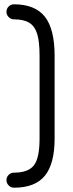

<svg xmlns="http://www.w3.org/2000/svg" viewBox="-20 -698 338 893"><path d="M45 175C110.5 175 158.5 156.5 189 119C219 82 234 24.5 234 -54C234 -54 234 -439 234 -439C234 -439 234 -439 234 -439C234 -521 219 -581.5 189 -620C158.5 -658.5 110.5 -678 45 -678C45 -678 45 -678 45 -678C35.5 -678 27.5 -674.5 20.5 -668C13.5 -661 10 -652.5 10 -643C10 -643 10 -643 10 -643C10 -633.5 13.5 -625.5 20.5 -618.5C27.5 -611.5 35.5 -608 45 -608C45 -608 45 -608 45 -608C74.5 -608 98 -603 115.5 -592.5C133 -582 145.5 -564.5 153 -540C160.5 -515.5 164 -481.5 164 -439C164 -439 164 -54 164 -54C164 -54 164 -54 164 -54C164 6.5 155.5 48 138 70.5C120.5 93.5 89.5 105 45 105C45 105 45 105 45 105C35.5 105 27.5 108.5 20.5 115C13.5 122 10 130.5 10 140C10 140 10 140 10 140C10 149.5 13.5 157.5 20.5 164.5C27.5 171.5 35.5 175 45 175C45 175 45 175 45 175Z"/></svg>

Font: Jura-Fortis-Bold
Style: Bold
Weight: 500
Designer: Daniel Johnson, Alexei Vanyashin, Mirko Velimirovic
Foundry: Daniel Johnson
Version: ""